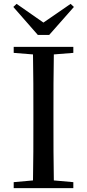

<svg xmlns="http://www.w3.org/2000/svg" viewBox="-20 -975 451 995"><path d="M66 -955 49 -939 176 -794H235L363 -939L346 -955L205 -858ZM51 -701 151 -693C153 -593 153 -493 153 -392V-339C153 -239 153 -138 151 -40L51 -31V0H360V-31L259 -40C257 -140 257 -239 257 -340V-392C257 -493 257 -593 259 -693L360 -701V-732H51Z"/></svg>

Font: Noto Serif TC Medium
Style: Regular
Weight: 500
Designer: Ryoko NISHIZUKA 西塚涼子 (kana & ideographs); Frank Grießhammer (Latin, Greek & Cyrillic); Wenlong ZHANG 张文龙 (bopomofo); San
Foundry: Adobe
Version: Version 2.001;hotconv 1.1.0;makeotfexe 2.6.0